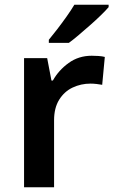

<svg xmlns="http://www.w3.org/2000/svg" viewBox="-20 -786 479 806"><path d="M365 -552Q378 -552 393.5 -551Q409 -550 420 -547L409 -430Q399 -432 385 -433.5Q371 -435 360 -435Q320 -435 285 -418.5Q250 -402 228.5 -367.5Q207 -333 207 -281V0H81V-542H178L196 -448H202Q226 -491 268 -521.5Q310 -552 365 -552ZM436 -756Q424 -742 403.5 -722Q383 -702 358.5 -680.5Q334 -659 310.5 -639Q287 -619 269 -606H185V-619Q200 -637 220 -663Q240 -689 259.5 -716.5Q279 -744 292 -766H436Z"/></svg>

Font: Noto Sans Hanifi Rohingya SemiBold
Style: Regular
Weight: 600
Version: Version 2.101